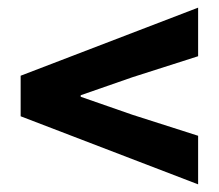

<svg xmlns="http://www.w3.org/2000/svg" viewBox="-20 -583 572 502"><path d="M498 -101V-228L326 -283L191 -330V-334L326 -381L498 -436V-563L34 -385V-279Z"/></svg>

Font: Source Sans Pro
Style: Bold
Weight: 700
Designer: Paul D. Hunt
Foundry: Adobe Systems Incorporated
Version: Version 3.006;hotconv 1.0.111;makeotfexe 2.5.65597